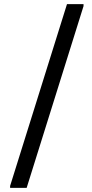

<svg xmlns="http://www.w3.org/2000/svg" viewBox="-20 -772 447 936"><path d="M306.6 -752H387.2V-742.2L109.9 144H29.3V134.3Z"/></svg>

Font: Noticia Text
Style: Regular
Weight: 400
Designer: JM Sole
Foundry: JM Sole
Version: Version 1.003